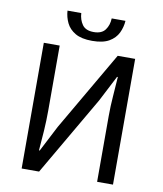

<svg xmlns="http://www.w3.org/2000/svg" viewBox="-91 -914 838 987"><g transform="rotate(10 328.0 -420.0)"><path d="M89.6 0V-656.3H172.5V-316.6Q172.5 -265.1 169 -210.8Q165.6 -156.6 161.1 -107.3H165.1L235 -242.7L475.3 -656.3H566.4V0H483.5V-343.2Q483.5 -395.7 487.7 -447.8Q492 -499.9 494.8 -549H490.8L421 -413.6L180.6 0ZM332.1 -709.1Q276.5 -709.1 244.2 -727.8Q211.9 -746.6 197.3 -776.8Q182.8 -807.1 180.8 -840.2H252.7Q254.7 -805.3 272.5 -780.2Q290.2 -755.1 332.1 -755.1Q374 -755.1 392.2 -780.2Q410.5 -805.3 411.5 -840.2H483.4Q481.4 -807.1 466.9 -776.8Q452.3 -746.6 420 -727.8Q387.7 -709.1 332.1 -709.1Z"/></g></svg>

Font: Source Sans 3 Variable
Style: Regular
Weight: 200
Designer: Paul D. Hunt
Foundry: Adobe Systems Incorporated
Version: Version 3.026